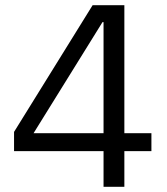

<svg xmlns="http://www.w3.org/2000/svg" viewBox="-20 -718 640 738"><path d="M378 0V-137H34V-211L336 -698H458V-206H562V-137H458V0ZM109 -206H378V-633H374Z"/></svg>

Font: IBM Plox Mono
Style: Regular
Weight: 400
Monospace: yes
Designer: Mike Abbink, Paul van der Laan, Pieter van Rosmalen
Foundry: Bold Monday
Version: Version 2.1